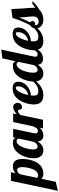

<svg xmlns="http://www.w3.org/2000/svg" viewBox="1002 -1834 990 3217"><g transform="rotate(-90 1497.5 -225.0)"><path d="M76.2 -537.1H220.2L204.1 -461.9Q254.9 -504.9 320.8 -504.9Q377 -504.9 407.7 -470.7Q442.9 -430.7 442.9 -347.2Q442.9 -266.6 422.4 -195.8Q396.5 -105.5 347.2 -55.7Q286.6 5.9 196.8 5.9Q162.1 5.9 139.6 -4.9Q122.6 -12.7 111.8 -29.8L60.1 213.9L-90.8 250ZM249 -130.4Q276.4 -168.9 293 -238.8Q306.2 -294.9 306.2 -350.1Q306.2 -399.4 288.1 -420.4Q276.4 -433.1 255.9 -433.1Q237.8 -433.1 219.2 -420.4Q200.7 -407.7 187 -383.8L127.9 -104Q131.3 -94.2 140.9 -87.6Q150.4 -81.1 166 -81.1Q214.4 -81.1 249 -130.4Z M495.6 -29.8Q454.6 -71.8 454.6 -154.8Q454.6 -189.9 461.7 -229Q468.8 -268.1 482.4 -306.2Q513.7 -392.1 567.9 -444.8Q630.4 -504.9 711.9 -504.9Q752.4 -504.9 772.7 -491Q793 -477.1 793 -454.1V-446.8L803.7 -500H947.8L876 -160.2Q871.6 -145.5 871.6 -127.9Q871.6 -85 912.6 -85Q939.9 -85 962.4 -112.8Q981.4 -136.2 993.7 -179.2H1035.6Q1008.8 -103 970.7 -58.6Q938.5 -22 897.9 -5.9Q868.2 5.9 835 5.9Q792.5 5.9 767.3 -17.3Q742.2 -40.5 736.8 -85.9Q708.5 -45.9 677.2 -23.4Q637.2 5.9 587.9 5.9Q530.8 5.9 495.6 -29.8ZM700.7 -113.3Q727.1 -138.7 735.8 -179.2L783.7 -404.8Q783.7 -409.7 781.5 -416.3Q779.3 -422.9 775.4 -428.7Q763.7 -442.9 742.7 -442.9Q722.7 -442.9 703.9 -429.7Q685.1 -416.5 668.5 -393.1Q639.2 -350.6 620.1 -282.2Q611.3 -252 606.9 -222.4Q602.5 -192.9 602.5 -168.9Q602.5 -119.1 621.1 -101.6Q627.4 -94.7 635.3 -92.8Q643.1 -90.8 652.8 -90.8Q664.1 -90.8 676.5 -96.7Q689 -102.5 700.7 -113.3Z M1061.5 -500H1205.6L1192.9 -438Q1227.1 -468.3 1248.5 -481Q1281.7 -500 1313.5 -500Q1345.7 -500 1365.2 -477.1Q1374 -466.8 1378.4 -453.4Q1382.8 -439.9 1382.8 -424.8Q1382.8 -411.1 1378.4 -398.4Q1374 -385.7 1365.2 -375.5Q1355.5 -364.7 1341.6 -358.4Q1327.6 -352.1 1310.5 -352.1Q1297.4 -352.1 1289.6 -356.4Q1281.7 -360.8 1277.3 -369.1Q1273.4 -377.4 1272 -385.3Q1267.6 -406.2 1263.2 -413.1Q1259.8 -418 1252.4 -418Q1231.4 -418 1216.8 -409.2Q1202.1 -400.4 1179.7 -379.9L1099.6 0H955.6Z M1398.9 -31.2Q1356.4 -70.8 1356.4 -152.8Q1356.4 -183.6 1362.5 -221.2Q1368.7 -258.8 1380.9 -296.4Q1394.5 -338.4 1415.8 -376Q1437 -413.6 1465.3 -442.4Q1530.8 -508.8 1626.5 -508.8Q1687.5 -508.8 1715.3 -479.5Q1736.8 -456.5 1736.8 -413.1Q1736.8 -370.6 1718.3 -333.3Q1699.7 -295.9 1667 -267.1Q1634.3 -238.8 1592.8 -221.9Q1551.3 -205.1 1506.8 -202.1Q1504.4 -176.8 1504.4 -162.1Q1504.4 -113.3 1522.9 -94.7Q1539.1 -78.1 1576.7 -78.1Q1630.9 -78.1 1675.8 -107.4Q1694.8 -119.6 1712.4 -136.5Q1730 -153.3 1753.4 -179.2H1787.6Q1740.2 -99.1 1678.7 -51.8Q1603 5.9 1512.7 5.9Q1439 5.9 1398.9 -31.2ZM1615.7 -303.2Q1636.2 -326.7 1647.9 -355.7Q1659.7 -384.8 1659.7 -415Q1659.7 -435.1 1654.1 -445.6Q1648.4 -456.1 1634.8 -456.1Q1616.7 -456.1 1598.4 -438.5Q1580.1 -420.9 1563 -390.1Q1547.4 -361.3 1534.7 -324.7Q1522 -288.1 1514.6 -250Q1542.5 -252 1568.8 -266.1Q1595.2 -280.3 1615.7 -303.2Z M1781.2 -29.8Q1740.2 -71.8 1740.2 -154.8Q1740.2 -189.9 1747.3 -229Q1754.4 -268.1 1768.1 -306.2Q1799.3 -392.1 1853.5 -444.8Q1916 -504.9 1997.6 -504.9Q2038.1 -504.9 2058.3 -491Q2078.6 -477.1 2078.6 -454.1V-450.2L2127.4 -680.2L2275.4 -700.2L2160.6 -160.2Q2156.2 -145.5 2156.2 -127.9Q2156.2 -107.4 2166 -99.1Q2175.8 -90.8 2197.3 -90.8Q2225.1 -90.8 2247.1 -115.7Q2265.6 -137.7 2278.3 -179.2H2320.3Q2293.9 -104 2255.4 -60.5Q2222.7 -24.4 2182.6 -10.3Q2153.8 0 2119.6 0Q2078.1 0 2052.7 -22Q2027.3 -43.9 2021.5 -85.9Q1994.6 -45.4 1963.4 -23.4Q1922.9 5.9 1873.5 5.9Q1816.4 5.9 1781.2 -29.8ZM1985.4 -111.3Q2011.7 -135.3 2020.5 -173.8V-179.2L2069.3 -408.2Q2065.9 -421.9 2059.6 -430.2Q2049.3 -442.9 2028.3 -442.9Q2008.3 -442.9 1989.5 -429.7Q1970.7 -416.5 1954.1 -393.1Q1924.8 -350.6 1905.8 -282.2Q1897 -252 1892.6 -222.4Q1888.2 -192.9 1888.2 -168.9Q1888.2 -119.1 1906.7 -101.6Q1913.1 -94.7 1920.9 -92.8Q1928.7 -90.8 1938.5 -90.8Q1949.2 -90.8 1961.7 -96.2Q1974.1 -101.6 1985.4 -111.3Z M2307.6 -31.2Q2265.1 -70.8 2265.1 -152.8Q2265.1 -183.6 2271.2 -221.2Q2277.3 -258.8 2289.6 -296.4Q2303.2 -338.4 2324.5 -376Q2345.7 -413.6 2374 -442.4Q2439.5 -508.8 2535.2 -508.8Q2596.2 -508.8 2624 -479.5Q2645.5 -456.5 2645.5 -413.1Q2645.5 -370.6 2627 -333.3Q2608.4 -295.9 2575.7 -267.1Q2543 -238.8 2501.5 -221.9Q2460 -205.1 2415.5 -202.1Q2413.1 -176.8 2413.1 -162.1Q2413.1 -113.3 2431.6 -94.7Q2447.8 -78.1 2485.4 -78.1Q2539.6 -78.1 2584.5 -107.4Q2603.5 -119.6 2621.1 -136.5Q2638.7 -153.3 2662.1 -179.2H2696.3Q2648.9 -99.1 2587.4 -51.8Q2511.7 5.9 2421.4 5.9Q2347.7 5.9 2307.6 -31.2ZM2524.4 -303.2Q2544.9 -326.7 2556.6 -355.7Q2568.4 -384.8 2568.4 -415Q2568.4 -435.1 2562.7 -445.6Q2557.1 -456.1 2543.5 -456.1Q2525.4 -456.1 2507.1 -438.5Q2488.8 -420.9 2471.7 -390.1Q2456.1 -361.3 2443.4 -324.7Q2430.7 -288.1 2423.3 -250Q2451.2 -252 2477.5 -266.1Q2503.9 -280.3 2524.4 -303.2Z M2665 -35.6Q2647.5 -53.7 2638.7 -75.9Q2629.9 -98.1 2629.9 -122.1Q2629.9 -154.8 2646.5 -181.2Q2661.1 -204.6 2683.1 -214.8Q2722.2 -284.2 2751 -355.5Q2779.8 -426.8 2806.2 -511.2L2954.1 -530.8Q2960 -403.8 2964.8 -335.9Q2969.7 -266.1 2973.1 -233.4Q2976.1 -195.3 2976.1 -167Q2976.1 -141.6 2972.2 -128.9Q3017.1 -155.3 3043.9 -179.2H3085.9Q3050.3 -137.7 3012.5 -107.9Q2974.6 -78.1 2933.1 -54.2Q2903.3 -22.9 2858.4 -7.8Q2819.3 5.9 2775.9 5.9Q2739.7 5.9 2711.9 -5.1Q2684.1 -16.1 2665 -35.6ZM2804.2 -93.8Q2831.1 -118.2 2831.1 -166Q2831.1 -186 2828.6 -216.3L2826.2 -246.1Q2821.8 -284.7 2817.4 -335.4L2812 -402.8Q2797.9 -357.4 2778.3 -312.7Q2758.8 -268.1 2731 -213.9Q2753.9 -201.2 2753.9 -179.2Q2753.9 -159.7 2742.2 -145.5Q2729.5 -129.9 2710 -129.9Q2700.2 -129.9 2693.6 -132.6Q2687 -135.3 2683.1 -143.1Q2683.1 -106.9 2697.3 -90.1Q2711.4 -73.2 2744.1 -73.2Q2781.7 -73.2 2804.2 -93.8Z"/></g></svg>

Font: Pattaya
Style: Regular
Weight: 400
Designer: Pablo Impallari / Thai characters Designed by Thanarat Vachiruckul and Suppakit Chalermlarp
Foundry: Pablo Impallari
Version: Version 2.000